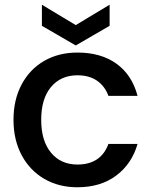

<svg xmlns="http://www.w3.org/2000/svg" viewBox="-20 -782 640 811"><path d="M37 -276Q37 -361 71.5 -425.5Q106 -490 167 -525Q228 -560 307 -560Q407 -560 472.5 -512.5Q538 -465 561 -377H438Q423 -418 390 -441Q357 -464 307 -464Q237 -464 195.5 -414.5Q154 -365 154 -276Q154 -187 195.5 -137Q237 -87 307 -87Q406 -87 438 -174H561Q537 -90 471 -40.5Q405 9 307 9Q228 9 167 -26.5Q106 -62 71.5 -126.5Q37 -191 37 -276ZM443 -673 300 -590 157 -673V-762L300 -676L443 -762Z"/></svg>

Font: MSTAGE Medium
Style: Regular
Weight: 500
Designer: Ninad Kale (Devanagari), Jonny Pinhorn (Latin)
Foundry: Indian Type Foundry
Version: 4.004